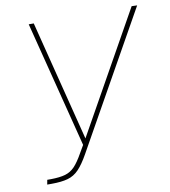

<svg xmlns="http://www.w3.org/2000/svg" viewBox="-83 -799 778 879"><g transform="rotate(-10 306.5 -359.5)"><path d="M65.4 9.8 69.3 -11.7H86.9Q127.9 -12.2 153.3 -19.5Q178.7 -26.9 197.8 -46.9Q216.8 -66.9 238.3 -105.5L258.8 -140.6L109.4 -727.5H132.8L274.4 -168L587.9 -727.5L613.3 -726.6L259.8 -96.7Q235.4 -53.2 213.1 -30Q190.9 -6.8 161.4 1.5Q131.8 9.8 85.9 9.8Z"/></g></svg>

Font: Inter Tight Thin
Style: Italic
Weight: 250
Italic angle: -9.39999°
Designer: Rasmus Andersson
Foundry: rsms
Version: Version 3.004